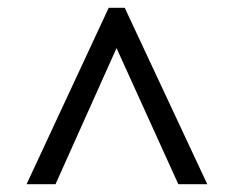

<svg xmlns="http://www.w3.org/2000/svg" viewBox="-20 -734 599 491"><path d="M48 -263 258 -714H299L510 -263H436L278 -611L122 -263Z"/></svg>

Font: Noto Naskh Arabic SemiBold
Style: Regular
Weight: 600
Designer: Monotype Design Team, David Williams, Mohamad Dakak and Nizar Qandah
Foundry: Monotype Imaging Inc.
Version: Version 2.016